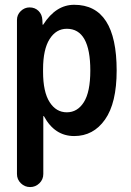

<svg xmlns="http://www.w3.org/2000/svg" viewBox="-20 -550 540 790"><path d="M157.2 -264.6V-254.9Q157.2 -171.9 184.1 -129.9Q210.9 -87.9 254.9 -87.9Q298.8 -87.9 325.2 -129.9Q351.6 -171.9 351.6 -259.8Q351.6 -431.6 254.9 -431.6Q210.9 -431.6 184.1 -389.2Q157.2 -346.7 157.2 -264.6ZM49.8 166V-467.8Q49.8 -489.3 65.4 -504.4Q81.1 -519.5 101.6 -519.5Q124 -519.5 138.7 -504.9Q153.3 -490.2 154.3 -467.8L155.3 -448.2H156.2Q158.2 -448.2 158.2 -449.2Q210 -530.3 285.2 -530.3Q460 -530.3 460 -259.8Q460 -126 412.1 -58.1Q364.3 9.8 285.2 9.8Q205.1 9.8 161.1 -71.3Q161.1 -72.3 159.2 -72.3H158.2V166Q158.2 188.5 142.1 204.1Q126 219.7 104 219.7Q82 219.7 65.9 204.1Q49.8 188.5 49.8 166Z"/></svg>

Font: Rounded-X Mgen+ 2m medium
Style: Regular
Weight: 500
Designer: [Source Han Sans]
Ryoko NISHIZUKA  (kana & ideographs); Paul D. Hunt (Latin, Greek & Cyrillic); Wenlong ZHANG  (bopomofo
Version: Version 1.059.20150602